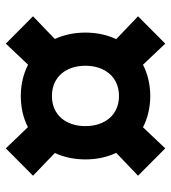

<svg xmlns="http://www.w3.org/2000/svg" viewBox="16 -664 588 660"><g transform="rotate(-90 310.0 -334.0)"><path d="M310 -111.5C350 -111.5 386.5 -120.5 417.5 -136.5L490 -60L584 -153.5L505.5 -228.5C520 -259.5 528 -295 528 -334.5C528 -373.5 520 -409 506 -439.5L584 -514.5L490 -608L417.5 -531.5C386.5 -547.5 350 -556.5 310 -556.5C270 -556.5 234 -548 203 -532L130 -608L36 -514.5L114 -439.5C100 -409 92 -373.5 92 -334.5C92 -295 100 -259.5 114.5 -228.5L36 -153.5L130 -60L202.5 -136.5C233.5 -120.5 270 -111.5 310 -111.5ZM310 -219C245 -219 206.5 -267.5 206.5 -334.5C206.5 -401.5 245 -449.5 310 -449.5C375 -449.5 414 -401.5 414 -334.5C414 -267.5 375 -219 310 -219Z"/></g></svg>

Font: Monaspace Neon
Style: Bold
Weight: 700
Designer: Riley Cran & the Lettermatic Team
Foundry: Lettermatic
Version: Version 1.200 (Monaspace Neon)